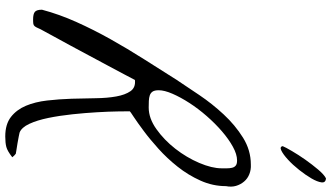

<svg xmlns="http://www.w3.org/2000/svg" viewBox="-272 -824 1199 694"><g transform="rotate(90 327.0 -476.5)"><path d="M472.7 103.5Q428.7 103.5 402.3 83Q376 62.5 361.8 28.8Q347.7 -4.9 342.8 -47.9Q337.9 -90.8 336.4 -135.7Q335 -180.7 334.5 -223.1Q334 -265.6 328.1 -297.9Q322.3 -330.1 309.1 -349.1Q295.9 -368.2 268.6 -365.2Q261.7 -352.5 248.5 -327.1Q235.4 -301.8 217.8 -269.5Q200.2 -237.3 181.2 -201.2Q162.1 -165 144.5 -132.8Q127 -100.6 112.8 -74.7Q98.6 -48.8 91.8 -36.1Q84 -22.5 81.1 -15.1Q78.1 -7.8 74.7 -3.4Q71.3 1 65.9 2Q60.5 2.9 49.8 2.9Q30.3 2.9 22.5 -3.4Q14.6 -9.8 14.6 -29.3Q31.2 -91.8 59.1 -153.8Q86.9 -215.8 121.1 -276.9Q155.3 -337.9 193.4 -397.9Q231.4 -458 268.6 -516.6Q292 -551.8 323.2 -598.1Q354.5 -644.5 393.1 -686Q431.6 -727.5 477.1 -755.9Q522.5 -784.2 574.2 -784.2Q592.8 -785.2 608.9 -778.8Q625 -772.5 635.7 -759.8Q646.5 -747.1 651.4 -730.5Q656.2 -713.9 652.3 -694.3Q652.3 -646.5 632.3 -602.1Q612.3 -557.6 582 -519.5Q551.8 -481.4 517.1 -450.2Q482.4 -418.9 452.1 -396.5Q421.9 -374 401.9 -360.8Q381.8 -347.7 381.8 -346.7Q381.8 -335 382.3 -302.2Q382.8 -269.5 385.3 -227.5Q387.7 -185.5 392.6 -139.2Q397.5 -92.8 405.8 -52.2Q414.1 -11.7 427.2 16.6Q440.4 44.9 459 51.8Q461.9 52.7 472.7 54.7Q483.4 56.6 496.6 59.1Q509.8 61.5 521 63Q532.2 64.5 535.2 65.4Q537.1 66.4 542 71.3Q546.9 76.2 547.9 78.1Q525.4 95.7 510.7 99.6Q496.1 103.5 472.7 103.5ZM305.7 -451.2Q305.7 -436.5 310.5 -429.2Q315.4 -421.9 324.2 -418.9Q333 -416 344.2 -415.5Q355.5 -415 368.2 -415Q407.2 -415 446.3 -442.9Q485.4 -470.7 517.1 -511.2Q548.8 -551.8 568.4 -597.7Q587.9 -643.6 587.9 -678.7Q587.9 -688.5 587.9 -698.2Q587.9 -708 585.9 -716.3Q584 -724.6 578.1 -729.5Q572.3 -734.4 559.6 -734.4Q537.1 -734.4 509.8 -719.2Q482.4 -704.1 454.1 -679.7Q425.8 -655.3 398.9 -624.5Q372.1 -593.8 351.6 -562Q331.1 -530.3 318.4 -501Q305.7 -471.7 305.7 -451.2ZM624 -1055.7Q640.6 -1054.7 638.7 -1039.6Q636.7 -1024.4 624.5 -1003.4Q612.3 -982.4 593.8 -959Q575.2 -935.5 556.6 -918.5Q538.1 -901.4 523.9 -894.5Q509.8 -887.7 507.8 -899.4Q511.7 -909.2 525.4 -932.6Q539.1 -956.1 556.6 -981Q574.2 -1005.9 592.3 -1027.3Q610.4 -1048.8 624 -1055.7Z"/></g></svg>

Font: La Belle Aurore
Style: Regular
Weight: 400
Version: Version 1.001 2001